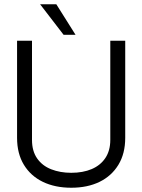

<svg xmlns="http://www.w3.org/2000/svg" viewBox="-20 -871 667 900"><path d="M314 9Q238 9 181 -18.5Q124 -46 92 -98.5Q60 -151 60 -225V-680H130V-215Q130 -163 154 -128.5Q178 -94 220 -77.5Q262 -61 314 -61Q369 -61 410 -78.5Q451 -96 474 -130.5Q497 -165 497 -215V-680H567V-225Q567 -151 535 -98.5Q503 -46 446.5 -18.5Q390 9 314 9ZM278 -708 168 -851H244L334 -708Z"/></svg>

Font: Teachers
Style: Regular
Weight: 400
Designer: Alfredo Marco Pradil, Chank Diesel
Version: Version 1.001